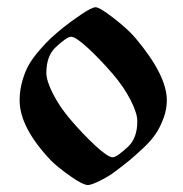

<svg xmlns="http://www.w3.org/2000/svg" viewBox="-20 -497 516 540"><path d="M35.2 -214.8Q35.2 -243.2 43 -270Q50.8 -296.9 61.5 -315.4Q72.3 -334 90.8 -355.5Q109.4 -377 123 -389.6Q136.7 -402.3 158.2 -419.9Q177.7 -435.5 208 -456.1Q238.3 -476.6 249 -476.6Q260.7 -476.6 301.3 -444.8Q341.8 -413.1 361.3 -389.6Q449.2 -285.2 449.2 -214.8Q449.2 -189.5 439.9 -164.6Q430.7 -139.6 418 -120.6Q405.3 -101.6 382.3 -80.1Q359.4 -58.6 342.8 -44.9Q326.2 -31.2 299.8 -11.7Q284.2 0 260.3 11.7Q236.3 23.4 227.5 23.4Q212.9 23.4 177.2 -2Q141.6 -27.3 123 -45.9Q35.2 -138.7 35.2 -214.8ZM110.4 -292Q110.4 -269.5 129.4 -232.4Q148.4 -195.3 178.7 -160.2Q211.9 -121.1 247.6 -87.9Q283.2 -54.7 296.9 -54.7Q308.6 -54.7 340.8 -85Q366.2 -109.4 366.2 -156.2Q366.2 -178.7 347.2 -215.8Q328.1 -252.9 297.9 -288.1Q264.6 -327.1 229 -360.4Q193.4 -393.6 179.7 -393.6Q168 -393.6 135.7 -363.3Q110.4 -338.9 110.4 -292Z"/></svg>

Font: Monomakh Unicode TT
Style: Medium
Weight: 500
Designer: Alexey Kryukov, Aleksandr Andreev
Version: Version 1.1